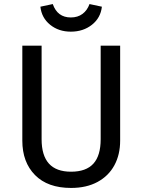

<svg xmlns="http://www.w3.org/2000/svg" viewBox="-20 -914 702 946"><path d="M572 -221Q572 -152 543.5 -99.5Q515 -47 460.5 -17.5Q406 12 330 12Q215 12 152.5 -51.5Q90 -115 90 -221V-689H185V-228Q185 -148 221 -108Q257 -68 330 -68Q404 -68 440 -107.5Q476 -147 476 -228V-689H572ZM179 -881 240 -894Q263 -828 329 -828Q363 -828 386.5 -845.5Q410 -863 421 -894L482 -881Q476 -826 433 -792Q390 -758 329 -758Q269 -758 227 -792Q185 -826 179 -881Z"/></svg>

Font: Fira GO
Style: Regular
Weight: 400
Designer: Carrois Corporate
Foundry: Carrois Corporate GbR
Version: Version 0.300